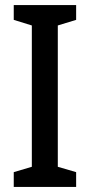

<svg xmlns="http://www.w3.org/2000/svg" viewBox="-20 -734 353 754"><path d="M279 0H34V-58L105 -79V-634L34 -656V-714H279V-656L207 -634V-79L279 -58Z"/></svg>

Font: Noto Sans Myanmar Condensed Medium
Style: Regular
Weight: 500
Width: 3
Designer: Monotype Design Team
Foundry: Monotype Imaging Inc.
Version: Version 2.107; ttfautohint (v1.8.4.7-5d5b)